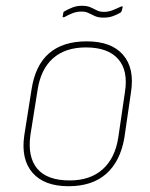

<svg xmlns="http://www.w3.org/2000/svg" viewBox="-20 -633 520 664"><path d="M217 11Q133 11 92.5 -35.5Q52 -82 64 -165L89 -323Q114 -490 280 -490Q365 -490 405.5 -443.5Q446 -397 433 -314L410 -156Q396 -75 347.5 -32Q299 11 217 11ZM221 -9Q292 -9 335 -47.5Q378 -86 389 -157L412 -314Q424 -389 388.5 -429Q353 -469 277 -469Q206 -469 163.5 -431.5Q121 -394 110 -322L85 -165Q75 -90 109 -49.5Q143 -9 221 -9ZM338 -572Q320 -572 308 -577.5Q296 -583 286 -588Q276 -593 262 -593Q245 -593 230 -587Q215 -581 203 -574Q199 -573 197.5 -573.5Q196 -574 197 -577L199 -589Q200 -593 205 -595Q217 -602 231.5 -607.5Q246 -613 263 -613Q281 -613 292.5 -608Q304 -603 314.5 -597.5Q325 -592 339 -592Q356 -592 370.5 -598Q385 -604 398 -610Q401 -612 403 -611Q405 -610 404 -607L401 -596Q400 -591 396 -589Q384 -582 370 -577Q356 -572 338 -572Z"/></svg>

Font: Sofia Sans Semi Condensed Thin
Style: Italic
Weight: 250
Italic angle: -9°
Version: Version 4.100